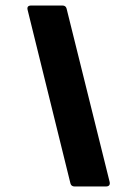

<svg xmlns="http://www.w3.org/2000/svg" viewBox="-20 -675 451 695"><path d="M250 0Q238 0 235 -11L80 -639Q76 -655 93 -655H206Q218 -655 221 -644L377 -16Q380 0 363 0Z"/></svg>

Font: Sofia Sans Black
Style: Italic
Weight: 900
Italic angle: -9°
Version: Version 4.100-B